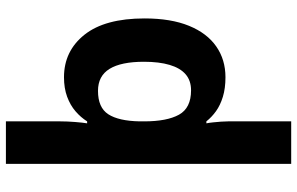

<svg xmlns="http://www.w3.org/2000/svg" viewBox="-204 -596 1040 673"><g transform="rotate(-90 316.5 -260.0)"><path d="M587.9 -273.9Q587.9 -181.2 562 -117.9Q536.1 -54.7 489.7 -22.5Q443.4 9.8 381.8 9.8Q342.8 9.8 313.2 0.7Q283.7 -8.3 262.7 -23.4Q241.7 -38.6 227.1 -57.1H220.2Q222.2 -47.4 223.6 -33.4Q225.1 -19.5 226.1 -5.6Q227.1 8.3 227.1 19V240.2H78.1V-759.8H227.1V-568.8Q227.1 -544.9 224.9 -517.6Q222.7 -490.2 220.2 -475.1H227.1Q241.2 -497.6 262.5 -515.9Q283.7 -534.2 313.5 -545.2Q343.3 -556.2 381.8 -556.2Q473.6 -556.2 530.8 -484.4Q587.9 -412.6 587.9 -273.9ZM436 -275.9Q436 -356 411.1 -396.5Q386.2 -437 334 -437Q275.4 -437 252 -400.9Q228.5 -364.7 227.1 -291V-274.9Q227.1 -195.3 250.5 -153.1Q273.9 -110.8 335.9 -110.8Q370.1 -110.8 392.1 -129.9Q414.1 -148.9 425 -185.8Q436 -222.7 436 -275.9Z"/></g></svg>

Font: Wonky
Style: Regular
Weight: 400
Designer: Monotype Design Team
Foundry: Monotype Imaging Inc.
Version: Version 3.000